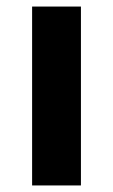

<svg xmlns="http://www.w3.org/2000/svg" viewBox="-20 -566 345 586"><path d="M227 0H78V-546H227Z"/></svg>

Font: Noto Sans New Tai Lue
Style: Bold
Weight: 700
Version: Version 2.003